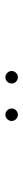

<svg xmlns="http://www.w3.org/2000/svg" viewBox="287 -1017 85 699"><g transform="rotate(-90 329.5 -667.5)"><path d="M261.4 -644.9Q252.1 -644.9 245.4 -651.6Q238.6 -658.4 238.6 -667.6Q238.6 -676.8 245.4 -683.6Q252.1 -690.3 261.4 -690.3Q270.6 -690.3 277.3 -683.6Q284.1 -676.8 284.1 -667.6Q284.1 -658.4 277.3 -651.6Q270.6 -644.9 261.4 -644.9ZM397.7 -644.9Q388.5 -644.9 381.7 -651.6Q375 -658.4 375 -667.6Q375 -676.8 381.7 -683.6Q388.5 -690.3 397.7 -690.3Q407 -690.3 413.7 -683.6Q420.5 -676.8 420.5 -667.6Q420.5 -658.4 413.7 -651.6Q407 -644.9 397.7 -644.9Z"/></g></svg>

Font: Linik Sans Thin
Style: Regular
Weight: 100
Designer: Fonts by Rasmus Andersson / Changes by Cristiano Sobral with parts from Marc Monis
Foundry: rsms
Version: Version 3.020; ttfautohint (v1.6)